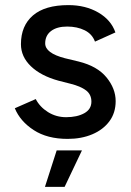

<svg xmlns="http://www.w3.org/2000/svg" viewBox="-20 -532 513 752"><path d="M245 12Q165 12 112 -22.5Q59 -57 38 -108L120 -144Q136 -113 168 -93Q200 -73 239 -73Q282 -73 310 -88.5Q338 -104 338 -134Q338 -162 317 -178Q296 -194 256 -204L209 -216Q140 -235 101 -272.5Q62 -310 62 -359Q62 -431 109 -471.5Q156 -512 248 -512Q315 -512 365 -483Q415 -454 432 -405L352 -369Q341 -399 311.5 -413.5Q282 -428 243 -428Q203 -428 180 -410.5Q157 -393 157 -362Q157 -324 234 -304L288 -291Q361 -273 397 -229Q433 -185 433 -136Q433 -90 408.5 -57Q384 -24 341.5 -6Q299 12 245 12ZM156 200 202 57H301L233 200Z"/></svg>

Font: Figtree Medium
Style: Regular
Weight: 500
Designer: Erik Kennedy
Foundry: Erik Kennedy
Version: Version 2.001; ttfautohint (v1.8.4.7-5d5b);gftools[0.9.27]